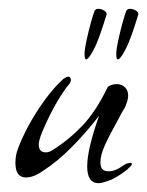

<svg xmlns="http://www.w3.org/2000/svg" viewBox="-20 -387 334 436"><path d="M204 29Q178 29 178 -9Q178 -48 205 -124Q173 -83 141.5 -51.5Q110 -20 79 0Q57 16 39 16Q15 16 15 -17Q15 -35 21 -50Q29 -72 44.5 -101Q60 -130 81 -159Q102 -188 124 -208Q132 -213 134 -213Q141 -213 141 -205Q141 -202 138 -197Q129 -187 117 -168Q105 -149 94 -127Q83 -105 75.5 -86.5Q68 -68 68 -59Q68 -41 84 -41Q91 -41 99 -46Q136 -69 167 -101.5Q198 -134 225 -190Q234 -196 245 -196Q256 -196 263.5 -189Q271 -182 271 -170Q271 -161 266 -149Q265 -145 262.5 -141Q260 -137 257 -132Q254 -127 252 -122.5Q250 -118 248 -115Q229 -81 218.5 -58Q208 -35 208 -18Q208 2 226 2Q242 2 258 -10Q268 -17 275 -17Q286 -17 270.5 -3.5Q255 10 233 21Q212 29 204 29ZM178 -253Q177 -253 177 -252.5Q177 -252 176 -252Q172 -252 172 -264Q172 -275 176.5 -295.5Q181 -316 186.5 -336Q192 -356 195 -363Q198 -367 203 -367Q210 -367 216.5 -363Q223 -359 222 -354Q209 -311 198 -285Q192 -272 187 -264Q182 -256 178 -253ZM250 -253Q249 -253 249 -252.5Q249 -252 248 -252Q244 -252 244 -264Q244 -275 248.5 -295.5Q253 -316 258.5 -336Q264 -356 267 -363Q270 -367 275 -367Q282 -367 288.5 -363Q295 -359 294 -354Q281 -311 270 -285Q264 -272 259 -264Q254 -256 250 -253Z"/></svg>

Font: Allison
Style: Regular
Weight: 400
Designer: Robert E. Leuschke
Foundry: Robert E. Leuschke
Version: Version 1.010; ttfautohint (v1.8.3)